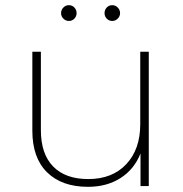

<svg xmlns="http://www.w3.org/2000/svg" viewBox="-20 -719 706 742"><path d="M555 -519V0H523V-126Q499 -65 446 -31Q393 3 320 3Q219 3 162 -53Q105 -109 105 -214V-519H138V-216Q138 -124 185.5 -75.5Q233 -27 321 -27Q414 -27 468 -84.5Q522 -142 522 -239V-519ZM216 -668Q216 -681 225 -690Q234 -699 246 -699Q259 -699 267.5 -690Q276 -681 276 -668Q276 -656 267.5 -647Q259 -638 246 -638Q234 -638 225 -647Q216 -656 216 -668ZM384 -668Q384 -681 392.5 -690Q401 -699 414 -699Q426 -699 435 -690Q444 -681 444 -668Q444 -656 435 -647Q426 -638 414 -638Q401 -638 392.5 -647Q384 -656 384 -668Z"/></svg>

Font: Montserrat Alternates ExLight
Style: Regular
Weight: 275
Designer: Julieta Ulanovsky
Foundry: Julieta Ulanovsky
Version: Version 7.200